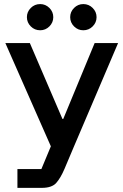

<svg xmlns="http://www.w3.org/2000/svg" viewBox="-20 -708 596 928"><path d="M64.2 200V109.2H180L225.8 -0.8L5.8 -500H124.2L281.7 -133.3H285.8L437.5 -500H550.8L337.5 0L291.7 108.3Q273.3 151.7 252.1 175.8Q230.8 200 182.5 200ZM382.5 -561.7Q356.7 -561.7 337.9 -580.4Q319.2 -599.2 319.2 -625Q319.2 -650.8 337.9 -669.6Q356.7 -688.3 382.5 -688.3Q409.2 -688.3 427.9 -669.6Q446.7 -650.8 446.7 -625Q446.7 -599.2 427.9 -580.4Q409.2 -561.7 382.5 -561.7ZM174.2 -561.7Q147.5 -561.7 128.8 -580.4Q110 -599.2 110 -625Q110 -650.8 128.8 -669.6Q147.5 -688.3 174.2 -688.3Q200 -688.3 218.8 -669.6Q237.5 -650.8 237.5 -625Q237.5 -599.2 218.8 -580.4Q200 -561.7 174.2 -561.7Z"/></svg>

Font: Funnel Display Light Medium
Style: Regular
Weight: 500
Version: Version 1.000